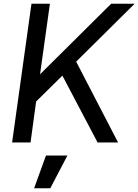

<svg xmlns="http://www.w3.org/2000/svg" viewBox="-20 -765 743 1031"><path d="M45 0H144L174 -220L315 -359L504 0H614L389 -434L703 -745H577L195 -366L248 -745H149ZM163 246H250L342 70H227Z"/></svg>

Font: Mluvka Medium
Style: Italic
Weight: 500
Italic angle: -8°
Designer: Modified by Jiří Krblich, Original typeface by Gumpita Rahayu
Foundry: Gumpita Rahayu & Jiří Krblich
Version: Version 2.000;Glyphs 3.1.1 (3134)